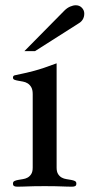

<svg xmlns="http://www.w3.org/2000/svg" viewBox="-20 -700 337 722"><path d="M192.9 -69.8Q192.9 -54.2 198.5 -45.4Q204.1 -36.6 212.2 -32.2Q220.2 -27.8 230 -26.4Q239.7 -24.9 247.8 -23.4Q255.9 -22 261.5 -19.3Q267.1 -16.6 267.1 -9.8Q267.1 -2.9 263.2 -0.5Q259.3 2 251 2Q241.7 2 232.2 1.7Q222.7 1.5 210.9 1Q199.2 0.5 183.8 0.2Q168.5 0 147.9 0Q127.4 0 112.1 0.2Q96.7 0.5 85 1Q73.2 1.5 63.7 1.7Q54.2 2 44.9 2Q36.6 2 32.7 -0.5Q28.8 -2.9 28.8 -9.8Q28.8 -16.6 34.4 -19.3Q40 -22 48.1 -23.4Q56.2 -24.9 65.9 -26.4Q75.7 -27.8 83.7 -32.2Q91.8 -36.6 97.4 -45.4Q103 -54.2 103 -69.8V-346.2Q103 -362.8 97.4 -372.3Q91.8 -381.8 83.7 -386.7Q75.7 -391.6 65.9 -393.3Q56.2 -395 48.1 -396.5Q40 -397.9 34.4 -400.1Q28.8 -402.3 28.8 -408.2Q28.8 -415 34.9 -416.7Q41 -418.5 58.8 -421.9Q76.7 -425.3 108.9 -433.8Q141.1 -442.4 192.9 -461.9ZM71.8 -507.8 222.2 -660.2Q232.4 -670.4 243.9 -675.3Q255.4 -680.2 265.1 -680.2Q278.8 -680.2 287.8 -670.9Q296.9 -661.6 296.9 -648.9Q296.9 -636.7 291.5 -627.4Q286.1 -618.2 276.9 -612.8L111.8 -507.8Z"/></svg>

Font: XB Zar
Style: Regular
Weight: 400
Designer: Behnam
Foundry: Irmug
Version: Version 8.005 2009